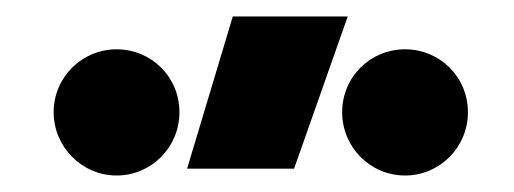

<svg xmlns="http://www.w3.org/2000/svg" viewBox="-20 -815 626 234"><path d="M208 -609.4H338.4L403.8 -794.9H263.7ZM473.6 -601.1C516.1 -601.1 550.3 -635.7 550.3 -678.2C550.3 -721.2 516.1 -754.9 473.6 -754.9C431.2 -754.9 397 -721.2 397 -678.2C397 -635.7 431.2 -601.1 473.6 -601.1ZM122.1 -601.1C164.6 -601.1 198.7 -635.7 198.7 -678.2C198.7 -721.2 164.6 -754.9 122.1 -754.9C80.1 -754.9 45.4 -721.2 45.4 -678.2C45.4 -635.7 80.1 -601.1 122.1 -601.1Z"/></svg>

Font: Cascadia Code
Style: Bold
Weight: 700
Monospace: yes
Designer: Aaron Bell
Foundry: Saja Typeworks
Version: Version 2404.023